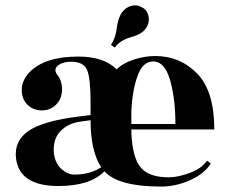

<svg xmlns="http://www.w3.org/2000/svg" viewBox="-20 -676 832 706"><path d="M463 -220H625Q625 -312 605.5 -381Q586 -450 543 -450Q505 -450 486 -397.5Q467 -345 463 -270ZM253 -34Q305 -34 344 -56Q345 -57 348 -58.5Q351 -60 352 -61Q313 -121 313 -234L277 -229Q231 -223 202.5 -194Q174 -165 178 -113Q183 -75 206 -54.5Q229 -34 253 -34ZM573 10Q415 10 364 -46Q311 8 195 8Q52 8 39 -93Q31 -158 85.5 -195Q140 -232 273 -248L313 -253V-302Q313 -389 300 -419Q287 -449 242 -449Q218 -449 202 -441Q174 -426 189 -403Q208 -382 208 -347.5Q208 -313 186.5 -291.5Q165 -270 134 -270Q103 -270 81.5 -290.5Q60 -311 60 -345.5Q60 -380 88 -410Q144 -468 268 -468Q362 -468 409 -421Q432 -444 472 -457Q512 -470 551 -470Q642 -470 705 -405.5Q768 -341 768 -200H463V-188Q467 -95 498 -59.5Q529 -24 600 -24Q634 -24 677.5 -40Q721 -56 741 -85L755 -75Q733 -38 680 -14Q627 10 573 10ZM402 -501 388 -511Q405 -536 409.5 -573Q414 -610 428 -629.5Q442 -649 463 -654.5Q484 -660 500 -650Q521 -641 526 -616.5Q531 -592 516 -571Q501 -550 461 -539Q421 -528 402 -501Z"/></svg>

Font: Rozha One
Style: Regular
Weight: 400
Designer: Tim Donaldson, Indian Type Foundry
Foundry: Indian Type Foundry
Version: Version 1.301;PS 1.0;hotconv 1.0.78;makeotf.lib2.5.61930; tt